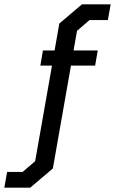

<svg xmlns="http://www.w3.org/2000/svg" viewBox="-69 -757 533 890"><path d="M-49 113 -36 40H36L94 -10L172 -453H118L130 -523H184L206 -648L311 -737H444L431 -664H346L288 -614L272 -523H384L372 -453H260L176 24L71 113Z"/></svg>

Font: Tomorrow
Style: Italic
Weight: 400
Italic angle: -10°
Designer: Tony de Marco, Monica Rizzolli
Foundry: Just in Type
Version: Version 2.002